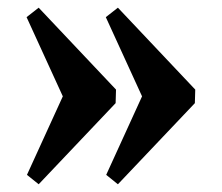

<svg xmlns="http://www.w3.org/2000/svg" viewBox="-20 -476 574 497"><path d="M285.2 1 254.9 -23.4 347.7 -226.6 253.9 -431.6 285.2 -456.1 485.4 -244.1 484.4 -209ZM80.1 1 49.8 -23.4 142.6 -226.6 48.8 -431.6 80.1 -456.1 280.3 -244.1 279.3 -209Z"/></svg>

Font: Kelvinch
Style: Bold
Weight: 700
Designer: Paul James Miller
Foundry: High-Logic / Made with FontCreator
Version: Version 3.501;March 28, 2021;FontCreator 13.0.0.2683 64-bit